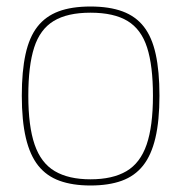

<svg xmlns="http://www.w3.org/2000/svg" viewBox="-20 -560 557 590"><path d="M47 -266Q47 -341 58.5 -393.5Q70 -446 95 -478Q120 -510 160 -525Q200 -540 258 -540Q316 -540 356.5 -525Q397 -510 422 -478Q447 -446 458.5 -393.5Q470 -341 470 -266Q470 -189 457.5 -136Q445 -83 419.5 -51Q394 -19 354 -4.5Q314 10 258 10Q203 10 163 -4.5Q123 -19 97.5 -51Q72 -83 59.5 -136Q47 -189 47 -266ZM67 -266Q67 -172 86.5 -115.5Q106 -59 148.5 -34Q191 -9 258 -9Q326 -9 368.5 -34Q411 -59 430.5 -115.5Q450 -172 450 -266Q450 -358 432 -414Q414 -470 372 -495.5Q330 -521 258 -521Q187 -521 145 -495.5Q103 -470 85 -414Q67 -358 67 -266Z"/></svg>

Font: Georama ExtraCondensed Thin Thin
Style: Regular
Weight: 250
Version: Version 1.001